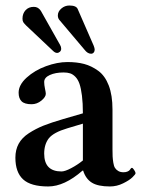

<svg xmlns="http://www.w3.org/2000/svg" viewBox="-20 -670 516 700"><path d="M62 -602.1Q62 -593.8 64.9 -589.1Q67.9 -584.5 75.2 -577.1L172.9 -484.9Q180.7 -477.1 188 -477.1Q193.8 -477.1 198.5 -481.4Q203.1 -485.8 203.1 -492.2Q203.1 -499.5 199.2 -505.9L130.9 -627L129.9 -628.9L127.9 -631.8Q127 -633.3 125.2 -635.3Q123.5 -637.2 121.3 -638.9Q119.1 -640.6 116.5 -642.1Q113.8 -643.6 110.4 -644.3Q106.9 -645 103 -645Q84.5 -645 73.2 -632.8Q62 -620.6 62 -602.1ZM190.9 -613.8Q190.9 -604.5 195.8 -598.1L288.1 -488.8Q299.3 -474.1 312 -474.1Q317.9 -474.1 321.5 -478.3Q325.2 -482.4 325.2 -488.8Q325.2 -494.1 321.8 -502.9L263.2 -637.2Q257.8 -649.9 232.9 -649.9Q216.3 -649.9 203.6 -638.9Q190.9 -627.9 190.9 -613.8ZM280.8 -47.9Q214.8 9.8 155.8 9.8Q92.3 9.8 64.2 -16.1Q36.1 -42 36.1 -95.2Q36.1 -124 48.1 -146Q60.1 -168 85.2 -184.3Q110.4 -200.7 138.4 -211.9Q166.5 -223.1 210 -235.8L282.2 -256.8Q282.2 -293.9 278.8 -321Q275.4 -348.1 269.8 -364.3Q264.2 -380.4 254.9 -389.9Q245.6 -399.4 235.6 -402.6Q225.6 -405.8 211.9 -405.8Q182.1 -405.8 161.6 -396.5Q141.1 -387.2 141.1 -371.1Q141.1 -360.4 144 -346.7Q147 -333 147 -328.1Q147 -316.4 130.9 -303.2Q114.7 -290 95.2 -290Q69.3 -290 58.6 -300.8Q47.9 -311.5 47.9 -332Q47.9 -360.4 77.1 -387Q106.4 -413.6 147.7 -428.7Q189 -443.8 226.1 -443.8Q260.3 -443.8 286.9 -436.8Q313.5 -429.7 338.1 -411.9Q362.8 -394 376.5 -358.4Q390.1 -322.8 390.1 -271V-126Q390.1 -108.9 390.6 -99.4Q391.1 -89.8 393.1 -77.1Q395 -64.5 399.2 -57.9Q403.3 -51.3 411.1 -46.6Q418.9 -42 430.2 -42Q438.5 -42 444.3 -44.4Q450.2 -46.9 452.6 -49.8L457 -55.7Q459 -58.1 460.9 -58.1Q463.9 -58.1 469 -50.5Q474.1 -43 474.1 -38.1Q474.1 -34.7 462.9 -23.7Q451.7 -12.7 428.7 -1.5Q405.8 9.8 380.9 9.8Q336.9 9.8 314.7 -4.2Q292.5 -18.1 283.2 -47.9ZM282.2 -85V-219.2L225.1 -202.1Q175.8 -187.5 158.2 -166Q141.1 -144 141.1 -109.9Q141.1 -44.9 204.1 -44.9Q216.8 -44.9 239.5 -56.9Q262.2 -68.8 282.2 -85Z"/></svg>

Font: Linux Libertine G
Style: Semibold
Weight: 600
Designer: Philipp H. Poll
Foundry: Philipp H. Poll
Version: Version 5.1.1